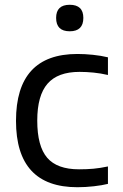

<svg xmlns="http://www.w3.org/2000/svg" viewBox="-20 -775 515 804"><path d="M304 9Q47 9 47 -269Q47 -549 304 -549Q335 -549 369 -545.5Q403 -542 432 -535V-461Q402 -468 372 -471Q342 -474 313 -474Q222 -474 179 -424.5Q136 -375 136 -270Q136 -163 177.5 -114.5Q219 -66 311 -66Q344 -66 371.5 -68.5Q399 -71 432 -78V-5Q408 1 373 5Q338 9 304 9ZM272 -644Q215 -644 215 -700Q215 -755 272 -755Q329 -755 329 -700Q329 -644 272 -644Z"/></svg>

Font: Encode Sans Normal
Style: Regular
Weight: 400
Designer: Pablo Impallari, Andres Torresi
Foundry: Pablo Impallari, Andres Torresi
Version: Version 1.000; ttfautohint (v1.00) -l 8 -r 50 -G 200 -x 14 -